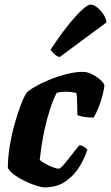

<svg xmlns="http://www.w3.org/2000/svg" viewBox="-20 -811 481 831"><path d="M172 0Q161 0 138.5 -7Q116 -14 90.5 -26Q65 -38 44 -53Q23 -68 14 -84Q14 -128 22 -177.5Q30 -227 43 -273.5Q56 -320 69.5 -355.5Q83 -391 94 -408Q103 -419 129.5 -434.5Q156 -450 192 -465Q228 -480 266.5 -490Q305 -500 338 -500Q359 -500 380 -489Q401 -478 416 -464Q431 -450 432 -441Q427 -402 412.5 -362Q398 -322 385 -302Q361 -302 341.5 -305.5Q322 -309 315 -313Q315 -321 314.5 -340Q314 -359 313.5 -379.5Q313 -400 310 -409Q285 -414 267 -414Q257 -414 245.5 -413Q234 -412 225 -409Q208 -375 195 -333.5Q182 -292 173 -250.5Q164 -209 159 -174Q154 -139 152 -119Q158 -113 173.5 -104Q189 -95 206.5 -88Q224 -81 235 -81Q240 -81 251.5 -93.5Q263 -106 277 -124Q291 -142 304 -158.5Q317 -175 325 -183Q336 -181 345.5 -174.5Q355 -168 358 -163Q348 -130 325.5 -92Q303 -54 265.5 -27Q228 0 172 0ZM238 -564Q224 -568 213.5 -578.5Q203 -589 199 -596Q236 -653 271 -697Q306 -741 332.5 -766Q359 -791 372 -791Q385 -791 400 -779.5Q415 -768 427 -750Q439 -732 441 -714Z"/></svg>

Font: Texturina Black
Style: Italic
Weight: 900
Italic angle: -11°
Designer: Guillermo Torres Carreño
Foundry: Omnibus-Type
Version: Version 1.002; ttfautohint (v1.8.3)